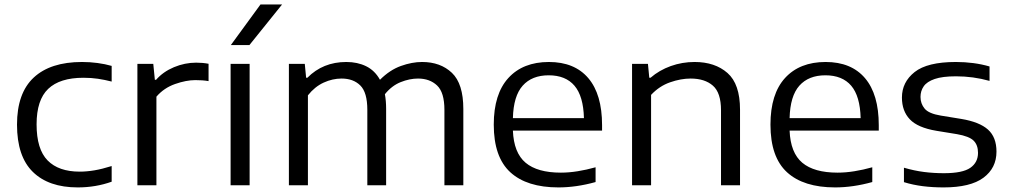

<svg xmlns="http://www.w3.org/2000/svg" viewBox="-20 -828 4516 858"><path d="M327.5 9.5Q197.5 9.5 126.8 -59.8Q56 -129 56 -271Q56 -412 130.8 -481.5Q205.5 -551 346.5 -551Q381.5 -551 415.5 -546.5Q449.5 -542 479 -533.5V-463.5Q448 -471.5 417.8 -476Q387.5 -480.5 353 -480.5Q247.5 -480.5 195.5 -431Q143.5 -381.5 143.5 -272.5Q143.5 -161 192.8 -111Q242 -61 336 -61Q367.5 -61 401.8 -66.8Q436 -72.5 479 -86V-16Q407.5 9.5 327.5 9.5Z M594 0V-542.5H665L672 -471.5H677.5Q709 -507.5 757.5 -527.8Q806 -548 856.5 -548Q886 -548 912 -543V-465.5Q898 -468 883.2 -469Q868.5 -470 853 -470Q812 -470 762.2 -452.5Q712.5 -435 679 -396V0Z M1010.5 0V-542.5H1095.5V0ZM1011.5 -626.5 1144 -808H1240.5L1094.5 -626.5Z M1271 0V-542.5H1342L1348 -480.5H1353.5Q1423 -551 1527.5 -551Q1577.5 -551 1616.2 -532Q1655 -513 1678 -471.5Q1722 -515.5 1771.5 -533.2Q1821 -551 1866 -551Q1948.5 -551 1999.5 -502.5Q2050.5 -454 2050.5 -341V0H1966V-337Q1966 -415 1933.2 -446Q1900.5 -477 1848 -477Q1810.5 -477 1770.5 -461Q1730.5 -445 1700 -407Q1705.5 -377.5 1705.5 -342V0H1621.5V-337Q1621.5 -415 1590.2 -446Q1559 -477 1506.5 -477Q1466 -477 1426.2 -458.8Q1386.5 -440.5 1356 -402V0Z M2475.5 9.5Q2334.5 9.5 2260.5 -58.2Q2186.5 -126 2186.5 -271Q2186.5 -408 2251.8 -479.5Q2317 -551 2433 -551Q2547.5 -551 2609 -478.8Q2670.5 -406.5 2670.5 -268.5V-244.5H2272Q2276 -145 2328.8 -100.8Q2381.5 -56.5 2486.5 -56.5Q2522.5 -56.5 2561.5 -62.8Q2600.5 -69 2641.5 -80.5V-14.5Q2555.5 9.5 2475.5 9.5ZM2432 -491.5Q2357 -491.5 2315.8 -445.2Q2274.5 -399 2272 -300H2589.5Q2587 -398.5 2547.2 -445Q2507.5 -491.5 2432 -491.5Z M2804.5 0V-542.5H2875.5L2881.5 -480.5H2887Q2926.5 -514.5 2977.5 -532.8Q3028.5 -551 3084 -551Q3175 -551 3231 -501.8Q3287 -452.5 3287 -338V0H3202V-335.5Q3202 -413.5 3165.8 -445.2Q3129.5 -477 3066 -477Q3022.5 -477 2974.5 -460.2Q2926.5 -443.5 2889.5 -404V0Z M3712 9.5Q3571 9.5 3497 -58.2Q3423 -126 3423 -271Q3423 -408 3488.2 -479.5Q3553.5 -551 3669.5 -551Q3784 -551 3845.5 -478.8Q3907 -406.5 3907 -268.5V-244.5H3508.5Q3512.5 -145 3565.2 -100.8Q3618 -56.5 3723 -56.5Q3759 -56.5 3798 -62.8Q3837 -69 3878 -80.5V-14.5Q3792 9.5 3712 9.5ZM3668.5 -491.5Q3593.5 -491.5 3552.2 -445.2Q3511 -399 3508.5 -300H3826Q3823.5 -398.5 3783.8 -445Q3744 -491.5 3668.5 -491.5Z M4196.5 9.5Q4148 9.5 4104 4Q4060 -1.5 4019.5 -14V-78.5Q4066 -65 4109.2 -59.5Q4152.5 -54 4198 -54Q4281.5 -54 4316 -78Q4350.5 -102 4350.5 -145Q4350.5 -180 4330.8 -199.5Q4311 -219 4256.5 -228.5L4164.5 -243.5Q4081 -257.5 4045.8 -294.8Q4010.5 -332 4010.5 -392Q4010.5 -461 4067.2 -506Q4124 -551 4251.5 -551Q4332.5 -551 4402 -531V-466.5Q4329 -487 4252 -487Q4191.5 -487 4156.8 -475Q4122 -463 4107.8 -442.2Q4093.5 -421.5 4093.5 -395Q4093.5 -365 4111.8 -342.8Q4130 -320.5 4184 -311.5L4276 -296.5Q4357 -283 4395 -249Q4433 -215 4433 -150.5Q4433 -77 4374.8 -33.8Q4316.5 9.5 4196.5 9.5Z"/></svg>

Font: Encode Sans Exp
Style: Regular
Weight: 400
Width: 7
Designer: Multiple Designers
Foundry: Impallari Type
Version: Version 3.002; ttfautohint (v1.8.3) -l 8 -r 50 -G 200 -x 14 